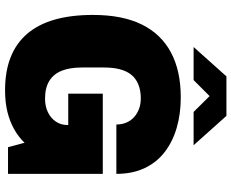

<svg xmlns="http://www.w3.org/2000/svg" viewBox="-100 -826 937 778"><g transform="rotate(90 369.0 -436.5)"><path d="M345 12Q194 12 117 -77Q40 -166 40 -344Q40 -464 79 -542.5Q118 -621 192.5 -660.5Q267 -700 374 -700Q441 -700 497.5 -683.5Q554 -667 596 -634.5Q638 -602 661 -553Q684 -504 684 -439H484Q484 -461 476.5 -479Q469 -497 455 -510Q441 -523 421.5 -530.5Q402 -538 378 -538Q346 -538 321.5 -528Q297 -518 282 -499Q267 -480 260 -452.5Q253 -425 253 -389V-299Q253 -251 266 -218Q279 -185 307 -167.5Q335 -150 379 -150Q410 -150 434 -161.5Q458 -173 472 -193.5Q486 -214 486 -240V-244H359V-384H684V0H576L558 -67Q534 -42 502.5 -24.5Q471 -7 432.5 2.5Q394 12 345 12ZM170 -752 289 -885H449L568 -752H433L344 -842H394L304 -752Z"/></g></svg>

Font: Archivo SemiCondensed Black
Style: Regular
Weight: 900
Width: 4
Designer: Hector Gatti
Foundry: Omnibus-Type
Version: Version 2.001